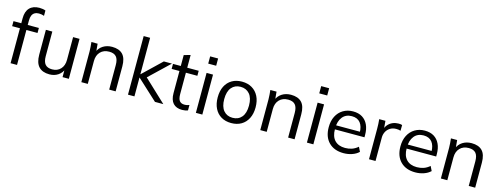

<svg xmlns="http://www.w3.org/2000/svg" viewBox="-19 -1531 6056 2330"><g transform="rotate(15 3009.0 -365.5)"><path d="M105 0V-439H7V-502H127L105 -481V-565Q105 -650 148 -695Q191 -740 271 -740Q291 -740 312.5 -736.5Q334 -733 348 -727V-660Q336 -665 318.5 -668.5Q301 -672 283 -672Q252 -672 230 -659.5Q208 -647 197 -622Q186 -597 186 -558V-485L173 -502H326V-439H186V0Z M594 9Q505 9 459.5 -40Q414 -89 414 -190V-502H495V-192Q495 -123 523 -90.5Q551 -58 610 -58Q676 -58 716 -101Q756 -144 756 -216V-502H837V0H758V-113H771Q750 -55 703.5 -23Q657 9 594 9Z M994 0V-386Q994 -414 991.5 -443.5Q989 -473 986 -502H1064L1074 -392H1062Q1084 -450 1132.5 -480.5Q1181 -511 1245 -511Q1334 -511 1379.5 -463.5Q1425 -416 1425 -314V0H1344V-309Q1344 -380 1315.5 -412.5Q1287 -445 1227 -445Q1157 -445 1116 -402Q1075 -359 1075 -287V0Z M1580 0V-736H1661V-279H1663L1896 -502H1998L1723 -240L1725 -281L2024 0H1919L1663 -236H1661V0Z M2261 9Q2187 9 2148 -33.5Q2109 -76 2109 -162V-439H2011V-502H2109V-639L2190 -662V-502H2334V-439H2190V-171Q2190 -111 2210.5 -85.5Q2231 -60 2272 -60Q2291 -60 2306 -63.5Q2321 -67 2333 -72V-4Q2319 2 2299.5 5.5Q2280 9 2261 9Z M2433 0V-502H2514V0ZM2423 -616V-707H2523V-616Z M2877 9Q2805 9 2751.5 -22.5Q2698 -54 2669 -112.5Q2640 -171 2640 -251Q2640 -332 2669 -390Q2698 -448 2751.5 -479.5Q2805 -511 2877 -511Q2950 -511 3003.5 -479.5Q3057 -448 3086.5 -390Q3116 -332 3116 -251Q3116 -171 3086.5 -112.5Q3057 -54 3003.5 -22.5Q2950 9 2877 9ZM2877 -57Q2949 -57 2991 -106.5Q3033 -156 3033 -251Q3033 -347 2990.5 -396.5Q2948 -446 2877 -446Q2806 -446 2764 -396.5Q2722 -347 2722 -251Q2722 -156 2764 -106.5Q2806 -57 2877 -57Z M3242 0V-386Q3242 -414 3239.5 -443.5Q3237 -473 3234 -502H3312L3322 -392H3310Q3332 -450 3380.5 -480.5Q3429 -511 3493 -511Q3582 -511 3627.5 -463.5Q3673 -416 3673 -314V0H3592V-309Q3592 -380 3563.5 -412.5Q3535 -445 3475 -445Q3405 -445 3364 -402Q3323 -359 3323 -287V0Z M3828 0V-502H3909V0ZM3818 -616V-707H3918V-616Z M4289 9Q4171 9 4103 -59.5Q4035 -128 4035 -250Q4035 -329 4065 -387.5Q4095 -446 4149 -478.5Q4203 -511 4273 -511Q4342 -511 4389 -482Q4436 -453 4461 -399.5Q4486 -346 4486 -273V-243H4097V-294H4433L4416 -281Q4416 -361 4380 -406Q4344 -451 4273 -451Q4198 -451 4156 -398.5Q4114 -346 4114 -257V-248Q4114 -154 4160.5 -105.5Q4207 -57 4291 -57Q4336 -57 4375.5 -70.5Q4415 -84 4451 -115L4479 -58Q4446 -26 4395.5 -8.5Q4345 9 4289 9Z M4608 0V-381Q4608 -411 4606.5 -442Q4605 -473 4602 -502H4680L4690 -380L4676 -379Q4686 -424 4711 -453Q4736 -482 4770 -496.5Q4804 -511 4841 -511Q4856 -511 4867.5 -510Q4879 -509 4889 -505L4888 -433Q4873 -438 4860.5 -439.5Q4848 -441 4832 -441Q4788 -441 4755.5 -420Q4723 -399 4706.5 -366Q4690 -333 4690 -296V0Z M5190 9Q5072 9 5004 -59.5Q4936 -128 4936 -250Q4936 -329 4966 -387.5Q4996 -446 5050 -478.5Q5104 -511 5174 -511Q5243 -511 5290 -482Q5337 -453 5362 -399.5Q5387 -346 5387 -273V-243H4998V-294H5334L5317 -281Q5317 -361 5281 -406Q5245 -451 5174 -451Q5099 -451 5057 -398.5Q5015 -346 5015 -257V-248Q5015 -154 5061.5 -105.5Q5108 -57 5192 -57Q5237 -57 5276.5 -70.5Q5316 -84 5352 -115L5380 -58Q5347 -26 5296.5 -8.5Q5246 9 5190 9Z M5511 0V-386Q5511 -414 5508.5 -443.5Q5506 -473 5503 -502H5581L5591 -392H5579Q5601 -450 5649.5 -480.5Q5698 -511 5762 -511Q5851 -511 5896.5 -463.5Q5942 -416 5942 -314V0H5861V-309Q5861 -380 5832.5 -412.5Q5804 -445 5744 -445Q5674 -445 5633 -402Q5592 -359 5592 -287V0Z"/></g></svg>

Font: Mulish ExtraLight
Style: Regular
Weight: 400
Version: Version 3.603